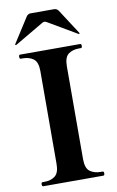

<svg xmlns="http://www.w3.org/2000/svg" viewBox="-103 -1009 646 1063"><g transform="rotate(-10 220.5 -477.5)"><path d="M51 0Q44 0 44 -12Q44 -23 51 -23H62Q98 -23 121.5 -41Q145 -59 145 -109L146 -631Q146 -682 122 -699.5Q98 -717 62 -717H51Q44 -717 44 -729Q44 -740 51 -740H389Q396 -740 396 -729Q396 -717 389 -717H378Q342 -717 318.5 -699.5Q295 -682 295 -631L294 -109Q294 -58 318 -40.5Q342 -23 378 -23H389Q396 -23 396 -12Q396 0 389 0ZM34 -799 35 -802 124 -941Q133 -955 149 -955H280Q296 -955 305 -941L395 -802L396 -799Q396 -796 392 -796L389 -797L229 -891Q221 -896 215 -896Q209 -896 201 -891L41 -797L38 -796Q34 -796 34 -799Z"/></g></svg>

Font: Shippori Mincho B1 ExtraBold
Style: Regular
Weight: 800
Designer: FONTDASU
Foundry: FONTDASU / Google Inc. / but / Adobe
Version: Version 3.110; ttfautohint (v1.8.3)